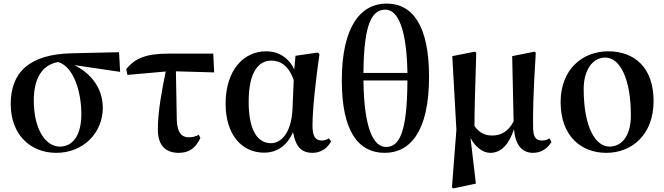

<svg xmlns="http://www.w3.org/2000/svg" viewBox="-20 -839 3717 1074"><path d="M295 16C445 16 555 -95 555 -236C555 -352 482 -433 395 -475L652 -437L646 -547L383 -541C140 -536 40 -431 40 -257C40 -85 151 16 295 16ZM306 -492C392 -465 435 -327 435 -200C435 -86 390 -19 314 -19C238 -19 169 -111 169 -278C169 -394 212 -477 306 -492Z M980 16C1039 16 1074 -11 1101 -67L1092 -85C1075 -76 1058 -71 1036 -71C997 -71 972 -95 969 -166L964 -440L1178 -434L1173 -539H924C799 -539 737 -515 686 -452L693 -420L907 -439C887 -340 863 -220 863 -115C863 -20 911 16 980 16Z M1458 15C1520 15 1582 -15 1619 -100C1634 -18 1666 16 1729 16C1777 16 1815 -13 1832 -49L1820 -65C1808 -58 1797 -53 1780 -53C1745 -53 1728 -76 1728 -135C1728 -229 1746 -389 1767 -537L1757 -545L1633 -527L1626 -451C1595 -516 1539 -552 1468 -552C1345 -552 1242 -449 1242 -259C1242 -86 1332 15 1458 15ZM1623 -391 1616 -227C1609 -90 1549 -38 1496 -38C1421 -38 1371 -109 1371 -270C1371 -441 1429 -500 1498 -500C1549 -500 1596 -470 1623 -391Z M2132 16C2275 16 2380 -105 2380 -409C2380 -693 2290 -819 2142 -819C2002 -819 1892 -697 1892 -389C1892 -105 1984 16 2132 16ZM2139 -17C2069 -17 2016 -121 2013 -389H2259C2258 -89 2211 -17 2139 -17ZM2013 -431C2015 -716 2064 -785 2136 -785C2204 -785 2255 -682 2259 -431Z M2723 16C2785 16 2828 -34 2855 -116C2862 -31 2899 16 2961 16C3008 16 3042 -8 3065 -45L3054 -65C3042 -58 3030 -53 3013 -53C2979 -53 2962 -68 2962 -130C2961 -203 2962 -305 2977 -544L2970 -550L2845 -525L2853 -160C2823 -102 2781 -81 2733 -81C2694 -81 2662 -95 2634 -134C2634 -233 2638 -334 2644 -544L2636 -550L2510 -525L2533 -113L2508 209L2516 215L2642 188L2612 -67C2638 -19 2678 16 2723 16Z M3372 16C3512 16 3636 -83 3636 -274C3636 -458 3532 -552 3382 -552C3240 -552 3116 -453 3116 -268C3116 -76 3232 16 3372 16ZM3389 -19C3314 -19 3245 -121 3245 -342C3245 -446 3294 -517 3366 -517C3448 -517 3509 -398 3509 -193C3509 -92 3467 -19 3389 -19Z"/></svg>

Font: Noto Serif JP
Style: Bold
Weight: 700
Designer: Ryoko NISHIZUKA 西塚涼子 (kana & ideographs); Frank Grießhammer (Latin, Greek & Cyrillic); Wenlong ZHANG 张文龙 (bopomofo); San
Foundry: Adobe
Version: Version 2.001;hotconv 1.1.0;makeotfexe 2.6.0